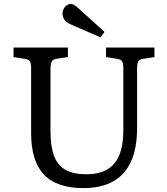

<svg xmlns="http://www.w3.org/2000/svg" viewBox="-20 -942 850 976"><path d="M403.8 14.2Q336.9 14.2 286.4 -2.9Q235.8 -20 203.4 -54.4Q170.9 -88.9 154.5 -141.4Q138.2 -193.8 138.2 -265.1V-596.2Q138.2 -621.1 131.6 -630.6Q125 -640.1 105 -643.1L48.8 -651.9V-700.2H325.2V-651.9L267.1 -643.1Q249 -640.1 242.9 -629.6Q236.8 -619.1 236.8 -591.8V-272Q236.8 -195.8 255.4 -147.9Q273.9 -100.1 314 -78.1Q354 -56.2 418 -56.2Q482.9 -56.2 524.4 -80.1Q565.9 -104 586.4 -153.6Q606.9 -203.1 606.9 -278.8V-596.2Q606.9 -621.1 600.6 -630.6Q594.2 -640.1 574.2 -643.1L519 -651.9V-700.2H765.1V-651.9L708 -643.1Q689 -640.1 682.9 -630.1Q676.8 -620.1 676.8 -591.8V-291Q676.8 -189.9 646.5 -122.1Q616.2 -54.2 555.4 -20Q494.6 14.2 403.8 14.2ZM491.2 -752 339.8 -817.9Q320.8 -825.7 309.3 -839.4Q297.9 -853 297.9 -874Q297.9 -891.1 309.8 -906.5Q321.8 -921.9 340.8 -921.9Q349.6 -921.9 358.4 -916Q367.2 -910.2 379.9 -898.9L511.2 -779.8Z"/></svg>

Font: Literata
Style: Regular
Weight: 400
Designer: Latin by Veronika Burian and Jose Scaglione. Greek by Irene Vlachou. Cyrillic by Vera Evstafieva.
Foundry: TypeTogether
Version: Version 3.002